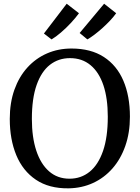

<svg xmlns="http://www.w3.org/2000/svg" viewBox="-20 -1016 762 1047"><path d="M354.6 11Q247.4 12.4 175.9 -35.8Q104.4 -84 68.8 -169.9Q33.3 -255.8 33.3 -367.3Q33.3 -455.5 58.4 -526.4Q83.6 -597.2 129.2 -647.6Q174.9 -697.9 236.3 -724.7Q297.6 -751.4 369.7 -751.4Q475.5 -751.3 546.3 -705.3Q617.1 -659.4 652.8 -575.8Q688.5 -492.2 688.5 -379.7Q688.5 -292.2 663.5 -220.7Q638.6 -149.2 593.5 -97.7Q548.4 -46.3 487.5 -18.2Q426.6 9.8 354.6 11ZM359.2 -41.5Q421.8 -41.5 468.8 -79.4Q515.7 -117.4 541.8 -192.6Q567.8 -267.8 567.8 -379.4Q567.8 -479.5 543.9 -551Q519.9 -622.4 473.7 -660.7Q427.6 -699 361.7 -699Q299.1 -699 252.3 -662.6Q205.6 -626.2 179.7 -552.6Q153.8 -479.1 153.8 -367.4Q153.8 -267.9 177.8 -194.8Q201.9 -121.6 247.7 -81.6Q293.4 -41.5 359.2 -41.5ZM456.1 -801.4 414.3 -836 547.8 -995.7 613.5 -943.8Q599.7 -924.4 580.2 -903.7Q560.7 -883 538.8 -863.3Q517 -843.7 495.8 -827.6Q474.6 -811.5 457.1 -801.4ZM260.6 -801.4 219.5 -833.2 343.7 -995.7 410.6 -943.7Q391.9 -918.1 365.8 -890.1Q339.7 -862.2 312.3 -838.7Q284.9 -815.1 261.6 -801.4Z"/></svg>

Font: Merriweather Light
Style: Regular
Weight: 300
Version: Version 2.100